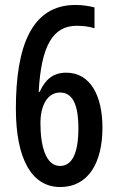

<svg xmlns="http://www.w3.org/2000/svg" viewBox="-20 -744 465 774"><path d="M223 10C336 10 393 -88 393 -229C393 -359 344 -451 247 -451C194 -451 163 -424 140 -374H136C146 -559 193 -640 289 -640C315 -640 340 -637 361 -630V-714C339 -720 312 -724 284 -724C108 -724 44 -559 44 -306C44 -101 109 10 223 10ZM222 -75C163 -75 143 -159 143 -248C143 -315 169 -371 222 -371C272 -371 296 -324 296 -227C296 -123 269 -75 222 -75Z"/></svg>

Font: Noto Sans Devanagari ExtraCondensed Medium
Style: Regular
Weight: 500
Width: 2
Designer: Jelle Bosma - Monotype Design Team
Foundry: Monotype Imaging Inc.
Version: Version 2.004